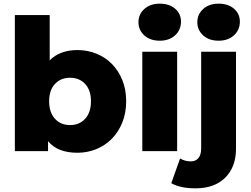

<svg xmlns="http://www.w3.org/2000/svg" viewBox="-20 -824 1368 1047"><path d="M668 -272Q668 -208 647 -156Q626 -104 590 -67.5Q554 -31 505.5 -11Q457 9 402 9Q294 9 242 -54V0H61V-742H251V-495Q307 -551 402 -551Q457 -551 505.5 -531.5Q554 -512 590 -475.5Q626 -439 647 -387.5Q668 -336 668 -272ZM476 -272Q476 -332 444.5 -366Q413 -400 362 -400Q311 -400 279.5 -366Q248 -332 248 -272Q248 -211 279.5 -176.5Q311 -142 362 -142Q413 -142 444.5 -176.5Q476 -211 476 -272Z M756 -542H946V0H756ZM735 -703Q735 -746 767 -775Q799 -804 851 -804Q903 -804 935 -776.5Q967 -749 967 -706Q967 -661 935 -631.5Q903 -602 851 -602Q799 -602 767 -631Q735 -660 735 -703Z M914 175 962 40Q988 56 1021 56Q1047 56 1062 38Q1077 20 1077 -15V-542H1267V-14Q1267 86 1208.5 144.5Q1150 203 1046 203Q963 203 914 175ZM1056 -703Q1056 -746 1088 -775Q1120 -804 1172 -804Q1224 -804 1256 -776.5Q1288 -749 1288 -706Q1288 -661 1256 -631.5Q1224 -602 1172 -602Q1120 -602 1088 -631Q1056 -660 1056 -703Z"/></svg>

Font: CMG Sans ExtraBold
Style: Regular
Weight: 800
Designer: Julieta Ulanovsky
Foundry: Julieta Ulanovsky
Version: Version 7.200